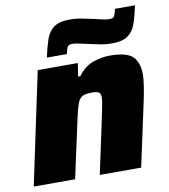

<svg xmlns="http://www.w3.org/2000/svg" viewBox="-81 -789 757 859"><g transform="rotate(-10 297.5 -360.0)"><path d="M3 0 111 -510H293L284 -450H294Q323 -490 362 -504Q401 -518 439 -518Q516 -518 543.5 -491Q571 -464 571 -409Q571 -389 566 -357Q561 -325 554 -292L491 0H303L359 -262Q364 -286 368 -307.5Q372 -329 372 -339Q372 -359 362.5 -364Q353 -369 331 -369Q302 -369 288 -361Q274 -353 266 -331Q258 -309 249 -267L191 0ZM161 -558Q171 -605 182.5 -638.5Q194 -672 218.5 -690Q243 -708 291 -708Q321 -708 349.5 -702Q378 -696 402 -691Q422 -686 438 -682.5Q454 -679 467 -679Q484 -679 489 -688Q494 -697 499 -720H590Q580 -673 568.5 -639.5Q557 -606 532.5 -588Q508 -570 460 -570Q430 -570 401.5 -576Q373 -582 349 -587Q329 -591 312.5 -595Q296 -599 284 -599Q267 -599 261.5 -589.5Q256 -580 252 -558Z"/></g></svg>

Font: Saira ExtraBold
Style: Italic
Weight: 800
Italic angle: -12°
Designer: Hector Gatti with collaboration of the Omnibus-Type team
Foundry: Omnibus-Type
Version: Version 1.100; ttfautohint (v1.8.3)